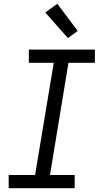

<svg xmlns="http://www.w3.org/2000/svg" viewBox="-20 -998 540 1018"><path d="M26 0V-70H166L265 -665H133V-735H483V-665H343L245 -70H376V0ZM340 -796 220 -932 284 -978 392 -834Z"/></svg>

Font: Iosevka SS04
Style: Italic
Weight: 400
Italic angle: -9°
Monospace: yes
Designer: Belleve Invis
Foundry: Belleve Invis
Version: Version 19.0.0; ttfautohint (v1.8.4)